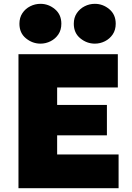

<svg xmlns="http://www.w3.org/2000/svg" viewBox="-20 -983 690 1003"><path d="M76.5 0V-700H595.5V-526H278.5V-435H538.5V-276H278.5V-176H599.5V0ZM191.5 -755Q149.5 -755 115.5 -782.8Q81.5 -810.5 81.5 -859Q81.5 -891 97 -914.2Q112.5 -937.5 137.8 -950.2Q163 -963 191.5 -963Q233.5 -963 267 -935Q300.5 -907 300.5 -859Q300.5 -826.5 284.8 -803.2Q269 -780 244 -767.5Q219 -755 191.5 -755ZM475.5 -755Q433.5 -755 399.5 -782.8Q365.5 -810.5 365.5 -859Q365.5 -891 381.2 -914.2Q397 -937.5 422 -950.2Q447 -963 475.5 -963Q517.5 -963 551 -935Q584.5 -907 584.5 -859Q584.5 -826.5 568.8 -803.2Q553 -780 528 -767.5Q503 -755 475.5 -755Z"/></svg>

Font: Geologica Roman Black
Style: Regular
Weight: 900
Designer: Sindre Bremnes, Frode Helland
Foundry: Monokrom Skriftforlag AS
Version: Version 1.010;gftools[0.9.28]